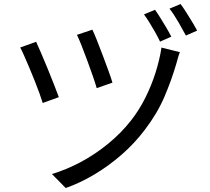

<svg xmlns="http://www.w3.org/2000/svg" viewBox="-20 -874 1040 951"><path d="M437.5 -727Q446.3 -709.2 460.1 -674.4Q473.8 -639.6 489.2 -599.1Q504.6 -558.6 517.7 -522.1Q530.8 -485.7 537 -464.6L459 -437.4Q453.2 -458.7 440.6 -494.9Q428 -531.1 413.3 -571.2Q398.6 -611.3 384.7 -646.6Q370.7 -681.9 361.1 -701.4ZM870.9 -615.6Q865.7 -603.3 861.4 -587.2Q857 -571.2 853.5 -559.1Q830.4 -479.3 795 -396Q759.6 -312.8 697.6 -231.4Q646.5 -163.8 582 -107.6Q517.5 -51.4 447.1 -9.6Q376.8 32.3 305.5 57.3L237.2 -12Q309 -33.5 379.9 -71.3Q450.8 -109.2 515.3 -161.8Q579.7 -214.4 629.5 -277.8Q670.5 -330.4 700.6 -391.2Q730.8 -451.9 750.7 -515.1Q770.6 -578.3 779.9 -638.3ZM158.9 -667.1Q168.5 -646.3 183.9 -610.7Q199.4 -575 216.1 -533.8Q232.8 -492.6 247.6 -455.1Q262.4 -417.6 271.4 -392.8L191.6 -363.9Q185.9 -382.7 175.4 -411.9Q164.9 -441 151.4 -474.9Q137.9 -508.7 124.2 -541.2Q110.5 -573.8 98.9 -599.7Q87.3 -625.6 80.1 -638.7ZM747.9 -825.5Q759.7 -809 774.8 -784.8Q789.9 -760.6 804.3 -736.1Q818.7 -711.6 828.5 -692.4L772.8 -667.8Q763.2 -688.6 749.3 -713.2Q735.4 -737.8 720.7 -761.6Q706 -785.4 693.2 -802.6ZM874.5 -854Q886.8 -837.5 901.8 -813.9Q916.8 -790.3 931.6 -766Q946.3 -741.7 956.5 -722.3L900.8 -698Q884.2 -729 862 -767.3Q839.8 -805.6 819.4 -831.1Z"/></svg>

Font: Noto Sans KR Thin
Style: Regular
Weight: 100
Designer: Ryoko NISHIZUKA 西塚涼子 (kana, bopomofo & ideographs); Paul D. Hunt (Latin, Greek & Cyrillic); Sandoll Communications 산돌커뮤니
Foundry: Adobe
Version: Version 2.004-H2;hotconv 1.0.118;makeotfexe 2.5.65603